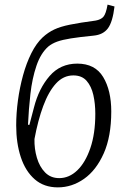

<svg xmlns="http://www.w3.org/2000/svg" viewBox="-20 -796 547 830"><path d="M230 14Q170 14 130 -21Q90 -56 70 -116.5Q50 -177 50 -254Q50 -306 57.5 -361.5Q65 -417 79.5 -470Q94 -523 115.5 -566Q137 -609 165 -635Q188 -656 214.5 -668.5Q241 -681 283 -689.5Q325 -698 393 -707Q416 -711 427 -723.5Q438 -736 445 -776L475 -768Q467 -701 446.5 -673.5Q426 -646 385 -642Q324 -636 286.5 -630Q249 -624 227 -616Q205 -608 189 -595Q156 -566 137.5 -511.5Q119 -457 111.5 -390Q104 -323 101 -257L107 -256L127 -332Q148 -414 194.5 -467.5Q241 -521 314 -521Q391 -521 426 -463Q461 -405 461 -314Q461 -206 428.5 -133Q396 -60 343.5 -23Q291 14 230 14ZM297 -470Q254 -470 222 -435Q190 -400 167 -338Q144 -276 129 -195Q128 -153 139.5 -114Q151 -75 175 -50.5Q199 -26 236 -26Q279 -26 314 -59.5Q349 -93 370.5 -155.5Q392 -218 392 -304Q392 -348 383.5 -385.5Q375 -423 354.5 -446.5Q334 -470 297 -470Z"/></svg>

Font: Literata 36pt Light
Style: Italic
Weight: 300
Italic angle: -2°
Designer: Latin by Veronika Burian and Jose Scaglione. Greek by Irene Vlachou. Cyrillic by Vera Evstafieva
Foundry: TypeTogether
Version: Version 3.002